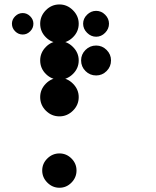

<svg xmlns="http://www.w3.org/2000/svg" viewBox="-20 -691 707 872"><path d="M195 28.8Q218.3 5.8 250 5.8Q281.7 5.8 304.6 28.8Q327.5 51.7 327.5 83.3Q327.5 115 304.6 138.3Q281.7 161.7 250 161.7Q218.3 161.7 195 138.3Q171.7 115 171.7 83.3Q171.7 51.7 195 28.8ZM250 -337.5Q285 -337.5 311.2 -311.2Q337.5 -285 337.5 -250Q337.5 -214.2 311.2 -188.3Q285 -162.5 250 -162.5Q214.2 -162.5 188.3 -188.3Q162.5 -214.2 162.5 -250Q162.5 -285 188.3 -311.2Q214.2 -337.5 250 -337.5ZM416.7 -484.2Q444.2 -484.2 464.2 -464.2Q484.2 -444.2 484.2 -416.7Q484.2 -388.3 464.2 -368.3Q444.2 -348.3 416.7 -348.3Q388.3 -348.3 368.3 -368.3Q348.3 -388.3 348.3 -416.7Q348.3 -444.2 368.3 -464.2Q388.3 -484.2 416.7 -484.2ZM250 -504.2Q285 -504.2 311.2 -477.9Q337.5 -451.7 337.5 -416.7Q337.5 -380.8 311.2 -355Q285 -329.2 250 -329.2Q214.2 -329.2 188.3 -355Q162.5 -380.8 162.5 -416.7Q162.5 -451.7 188.3 -477.9Q214.2 -504.2 250 -504.2ZM375.4 -624.2Q393.3 -641.7 416.7 -641.7Q440 -641.7 457.5 -624.2Q475 -606.7 475 -583.3Q475 -560 457.5 -542.1Q440 -524.2 416.7 -524.2Q393.3 -524.2 375.4 -542.1Q357.5 -560 357.5 -583.3Q357.5 -606.7 375.4 -624.2ZM250 -670.8Q285 -670.8 311.2 -644.6Q337.5 -618.3 337.5 -583.3Q337.5 -547.5 311.2 -521.7Q285 -495.8 250 -495.8Q214.2 -495.8 188.3 -521.7Q162.5 -547.5 162.5 -583.3Q162.5 -618.3 188.3 -644.6Q214.2 -670.8 250 -670.8ZM83.3 -631.7Q102.5 -631.7 117.1 -617.1Q131.7 -602.5 131.7 -583.3Q131.7 -563.3 117.1 -548.8Q102.5 -534.2 83.3 -534.2Q63.3 -534.2 48.8 -548.8Q34.2 -563.3 34.2 -583.3Q34.2 -602.5 48.8 -617.1Q63.3 -631.7 83.3 -631.7Z"/></svg>

Font: 0xA000-Dots-Mono
Style: Dots-Mono
Weight: 400
Version: Version 0.1